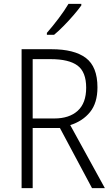

<svg xmlns="http://www.w3.org/2000/svg" viewBox="-20 -967 578 987"><path d="M244 -714Q362 -714 421.5 -669Q481 -624 481 -518Q481 -438 443 -391Q405 -344 341 -324L519 0H453L288 -309H148V0H91V-714ZM240 -663H148V-358H259Q336 -358 379.5 -397.5Q423 -437 423 -516Q423 -597 378.5 -630Q334 -663 240 -663ZM398 -939Q383 -918 359 -890Q335 -862 308 -834.5Q281 -807 258 -788H221V-798Q250 -831 281 -872Q312 -913 332 -947H398Z"/></svg>

Font: Noto Sans Arabic UI SmCn Lt
Style: Regular
Weight: 300
Width: 4
Designer: Monotype Design Team, Nadine Chahine and Nizar Qandah
Foundry: Monotype Imaging Inc.
Version: Version 2.010; ttfautohint (v1.8.4.7-5d5b)